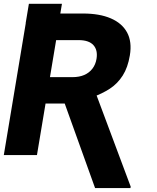

<svg xmlns="http://www.w3.org/2000/svg" viewBox="-23 -797 807 987"><path d="M108.9 -677.7 125.5 -777.3H295.4L278.8 -677.7ZM117.7 -727.5H403.8Q488.8 -727.5 546.6 -702.6Q604.5 -677.7 630.4 -629.9Q656.2 -582 644.5 -512.2Q634.3 -450.2 607.9 -408.7Q581.5 -367.2 542 -341.3Q502.4 -315.4 452.6 -297.9L390.6 -264.6H149.9L170.9 -400.4H349.1Q384.3 -400.4 410.2 -411.6Q436 -422.9 452.1 -444.1Q468.3 -465.3 473.1 -494.1Q480.5 -539.1 457.3 -564.9Q434.1 -590.8 380.9 -590.8H265.6L167 0H-3.4ZM465.8 169.9 291.5 -315.4H470.2L648.9 162.6L647.5 169.9Z"/></svg>

Font: Inter 24pt ExtraBold
Style: Italic
Weight: 800
Italic angle: -9.3988°
Designer: Rasmus Andersson
Foundry: rsms
Version: Version 4.001;git-66647c0bb